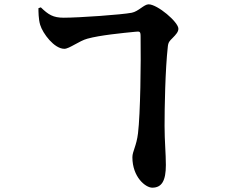

<svg xmlns="http://www.w3.org/2000/svg" viewBox="-20 -811 1040 889"><path d="M631 -642C633 -519 630 -285 619 -194C612 -135 593 -110 593 -83C593 9 654 58 685 58C729 58 748 26 748 -47C748 -100 742 -157 742 -228C742 -314 745 -487 757 -595C759 -616 766 -622 778 -634C796 -652 806 -664 806 -678C806 -709 709 -791 668 -791C647 -791 621 -758 590 -752C544 -743 346 -729 275 -729C226 -729 204 -743 169 -777L158 -773C158 -760 158 -722 166 -696C178 -656 231 -585 278 -585C301 -585 347 -622 385 -632C443 -648 546 -658 607 -664C627 -666 631 -666 631 -642Z"/></svg>

Font: Source Han Serif KR Heavy
Style: Regular
Weight: 900
Designer: Ryoko NISHIZUKA 西塚涼子 (kana & ideographs); Frank Grießhammer (Latin, Greek & Cyrillic); Wenlong ZHANG 张文龙 (bopomofo); San
Foundry: Adobe
Version: Version 2.001;hotconv 1.1.0;makeotfexe 2.6.0